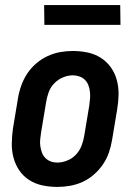

<svg xmlns="http://www.w3.org/2000/svg" viewBox="-20 -729 540 757"><path d="M206 8Q176 8 147.5 2Q119 -4 95.5 -19Q72 -34 56.5 -56.5Q41 -79 33.5 -106.5Q26 -134 26.5 -163.5Q27 -193 31 -222L51 -342Q55 -367 64 -392Q73 -417 87.5 -439Q102 -461 123 -479Q144 -497 168 -508Q192 -519 217 -523.5Q242 -528 267 -528Q297 -528 325.5 -522Q354 -516 377.5 -501Q401 -486 417 -463.5Q433 -441 440.5 -413.5Q448 -386 447.5 -356.5Q447 -327 442 -298L422 -178Q418 -153 409.5 -128Q401 -103 386 -81Q371 -59 350.5 -41Q330 -23 306 -12Q282 -1 256.5 3.5Q231 8 206 8ZM206 -88Q225 -88 245 -96Q265 -104 279.5 -119.5Q294 -135 301.5 -154.5Q309 -174 312 -193L332 -313Q334 -327 335 -340.5Q336 -354 334.5 -367.5Q333 -381 328.5 -393Q324 -405 315 -414Q306 -423 293.5 -427.5Q281 -432 267 -432Q248 -432 228.5 -424Q209 -416 194 -400.5Q179 -385 172 -365.5Q165 -346 162 -327L142 -207Q140 -193 138.5 -179.5Q137 -166 139 -152.5Q141 -139 145.5 -127Q150 -115 159 -106Q168 -97 180 -92.5Q192 -88 206 -88ZM455 -631H155L154 -709H454Z"/></svg>

Font: Iosevka Oblique
Style: Bold
Weight: 700
Italic angle: -9°
Monospace: yes
Designer: Belleve Invis
Foundry: Belleve Invis
Version: Version 32.5.0; ttfautohint (v1.8.4)